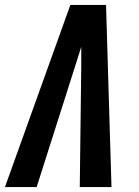

<svg xmlns="http://www.w3.org/2000/svg" viewBox="-41 -755 561 775"><path d="M-21 0 243 -735H387L409 0H281L287 -490Q287 -509 287 -528Q287 -547 287 -566Q281 -547 275 -528Q269 -509 263 -490L107 0Z"/></svg>

Font: Iosevka Extrabold
Style: Italic
Weight: 800
Italic angle: -9°
Monospace: yes
Designer: Belleve Invis
Foundry: Belleve Invis
Version: Version 32.5.0; ttfautohint (v1.8.4)